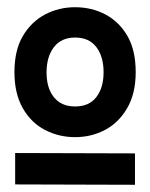

<svg xmlns="http://www.w3.org/2000/svg" viewBox="-20 -732 416 532"><path d="M22 -308 354 -307V-220L22 -221ZM188 -352Q143 -352 104.5 -372Q66 -392 43 -432.5Q20 -473 20 -532Q20 -593 43.5 -632.5Q67 -672 105 -692Q143 -712 188 -712Q234 -712 272 -692Q310 -672 333 -632.5Q356 -593 356 -532Q356 -473 332.5 -432.5Q309 -392 271 -372Q233 -352 188 -352ZM188 -437Q227 -437 247 -463Q267 -489 267 -532Q267 -575 247 -601.5Q227 -628 188 -628Q150 -628 129.5 -601.5Q109 -575 109 -531Q109 -488 129.5 -462.5Q150 -437 188 -437Z"/></svg>

Font: Inclusive Sans Medium
Style: Regular
Weight: 500
Designer: Olivia King
Foundry: Olivia King
Version: Version 2.004